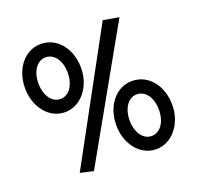

<svg xmlns="http://www.w3.org/2000/svg" viewBox="-124 -829 1000 975"><g transform="rotate(-20 376.0 -341.5)"><path d="M342 -506C342 -608 281 -690 190 -690C102 -690 39 -608 39 -506C39 -404 103 -322 190 -322C275 -322 342 -404 342 -506ZM270 -506C270 -444 239 -393 190 -393C142 -393 111 -444 111 -506C111 -567 142 -618 190 -618C240 -618 270 -567 270 -506ZM528 -696 153 -7 224 9 613 -681ZM713 -171C713 -273 652 -355 561 -355C473 -355 410 -273 410 -171C410 -69 474 13 561 13C646 13 713 -69 713 -171ZM641 -171C641 -109 610 -58 561 -58C513 -58 482 -109 482 -171C482 -232 513 -283 561 -283C611 -283 641 -232 641 -171Z"/></g></svg>

Font: McLaren
Style: Regular
Weight: 400
Designer: Astigmatic (AOETI)
Foundry: Astigmatic (AOETI)
Version: Version 1.000